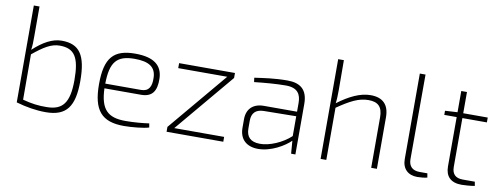

<svg xmlns="http://www.w3.org/2000/svg" viewBox="-60 -1007 3456 1327"><g transform="rotate(10 1668.5 -344.0)"><path d="M321 -494C255 -494 190 -457 123 -395C128 -427 128 -452 128 -492V-700H88V-20C157 0 228 12 296 12C442 12 495 -63 495 -241C495 -424 445 -494 321 -494ZM295 -24C242 -23 191 -29 128 -46L127 -364C202 -425 253 -458 313 -458C417 -458 454 -400 454 -241C454 -81 409 -24 295 -24Z M850 -24C728 -24 673 -71 668 -221H925C1003 -221 1033 -266 1031 -352C1029 -446 967 -494 837 -494C686 -494 626 -429 626 -243C626 -59 689 12 845 12C898 12 984 4 1020 -8L1015 -36C974 -30 912 -24 850 -24ZM839 -458C940 -458 989 -426 990 -350C992 -291 974 -254 919 -254H668C670 -406 714 -458 839 -458Z M1191 -34 1538 -447V-482H1146V-447H1490L1143 -34V0H1541V-34Z M1905 -494C1812 -494 1740 -482 1675 -473L1679 -443C1751 -451 1833 -458 1900 -458C1983 -458 2007 -415 2007 -354V-293H1775C1699 -293 1655 -251 1655 -178V-118C1655 -38 1704 7 1786 7C1877 7 1969 -49 2010 -90L2017 0H2047V-354C2047 -456 1994 -494 1905 -494ZM1790 -30C1727 -31 1696 -61 1696 -121V-175C1696 -228 1723 -257 1779 -258L2007 -261V-122C1950 -68 1857 -28 1790 -30Z M2489 -494C2416 -494 2340 -457 2260 -397C2264 -423 2265 -455 2265 -491L2264 -700H2224V0H2264V-366C2352 -426 2411 -458 2480 -458C2548 -458 2579 -427 2579 -354V0H2619V-362C2619 -449 2575 -494 2489 -494Z M2837 -700H2797V-100C2797 -31 2839 7 2903 7C2922 7 2958 4 2973 -1L2968 -30H2913C2864 -30 2836 -56 2836 -106Z M3312 -448V-482H3140V-631H3100V-482L3013 -477V-448H3100V-102C3100 -32 3138 7 3214 7C3233 7 3278 4 3306 -1L3301 -30H3217C3166 -30 3140 -54 3140 -106V-448Z"/></g></svg>

Font: Exo 2 Extra Light
Style: Regular
Weight: 250
Designer: Natanael Gama
Version: Version 1.001;PS 001.001;hotconv 1.0.88;makeotf.lib2.5.64775